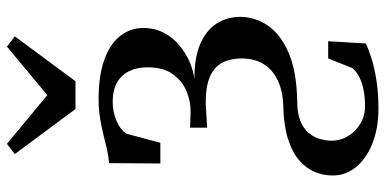

<svg xmlns="http://www.w3.org/2000/svg" viewBox="-298 -554 1108 552"><g transform="rotate(-90 256.0 -278.0)"><path d="M220 256Q164 256 120.5 239Q77 222 52.2 192.2Q27.5 162.5 27.5 124.5Q27.5 96.5 38.2 71.8Q49 47 72.2 27.2Q95.5 7.5 133 -4.2Q170.5 -16 224.5 -17.5Q268.5 -18.5 299.5 -32.8Q330.5 -47 347 -73Q363.5 -99 364 -136Q364 -169 352 -192.5Q340 -216 311.5 -228.5Q283 -241 233.5 -240.5L165 -236.5V-285.5L209 -284Q240 -283.5 269.8 -295.8Q299.5 -308 319 -335.5Q338.5 -363 338.5 -408Q338.5 -436.5 328.2 -459Q318 -481.5 296 -494.8Q274 -508 238.5 -508Q210.5 -508 184.2 -496.8Q158 -485.5 147.5 -468L121.5 -371H62L63 -518.5Q83 -520 102.8 -524.5Q122.5 -529 144.2 -534.5Q166 -540 191 -544.2Q216 -548.5 247 -548.5Q315 -548.5 360.5 -532Q406 -515.5 428.8 -486.2Q451.5 -457 451.5 -420Q451.5 -387.5 438 -361.5Q424.5 -335.5 402.5 -317Q380.5 -298.5 354.8 -287.2Q329 -276 304 -273Q366.5 -273.5 406.2 -256Q446 -238.5 464.8 -208.5Q483.5 -178.5 483.5 -141.5Q483.5 -99 458.5 -62Q433.5 -25 379.2 -1.8Q325 21.5 237.5 22.5Q205 23 183.8 31.8Q162.5 40.5 150 55.2Q137.5 70 132.5 87.5Q127.5 105 127.5 123Q127.5 146.5 140.5 168.2Q153.5 190 176 203.8Q198.5 217.5 226 217.5Q267.5 217.5 295.2 207.5Q323 197.5 336.5 180.5L364 111.5H413.5L407 219.5Q391 227.5 364.2 236Q337.5 244.5 301.2 250.2Q265 256 220 256ZM218.5 -615 89 -789.5 118.5 -812 258.5 -696 398 -812 427.5 -789.5 298.5 -615Z"/></g></svg>

Font: Merriweather 72pt Medium
Style: Regular
Weight: 500
Version: Version 2.100